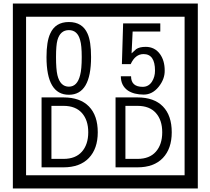

<svg xmlns="http://www.w3.org/2000/svg" viewBox="-20 -980 1195 1090"><path d="M1103 90H53V-960H1103ZM1028 15V-885H128V15ZM497 -656Q497 -442 371 -442Q244 -442 244 -656Q244 -744 265 -789Q294 -855 371 -855Q448 -855 477 -789Q497 -745 497 -656ZM444 -656Q444 -723 435 -752Q420 -809 371 -809Q322 -809 306 -752Q298 -723 298 -656Q298 -587 306 -553Q322 -488 371 -488Q419 -488 435 -554Q444 -587 444 -656ZM915 -580Q916 -531 880.5 -487Q845 -443 796 -443Q741 -443 706 -466Q666 -494 666 -547H724Q724 -487 790 -487Q824 -487 843 -517Q860 -544 860 -579Q860 -673 795 -673Q748 -673 722 -616H672L679 -847H890V-801H733L727 -677Q740 -689 753 -701Q772 -714 807 -714Q859 -714 889 -672Q915 -635 915 -580ZM535 -229Q535 -136 484.5 -83Q434 -30 340 -30H216V-427H340Q435 -427 485 -375.5Q535 -324 535 -229ZM481 -229Q481 -298 445 -338.5Q409 -379 341 -379H272V-78H341Q409 -78 445 -119Q481 -160 481 -229ZM955 -229Q955 -136 904.5 -83Q854 -30 760 -30H636V-427H760Q855 -427 905 -375.5Q955 -324 955 -229ZM901 -229Q901 -298 865 -338.5Q829 -379 761 -379H692V-78H761Q829 -78 865 -119Q901 -160 901 -229Z"/></svg>

Font: Unicode BMP Fallback SIL
Style: Regular
Weight: 400
Foundry: NRSI, SIL International
Version: Version 5.1 Based on Unicode 5.1